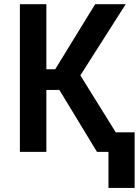

<svg xmlns="http://www.w3.org/2000/svg" viewBox="-20 -731 668 924"><path d="M265.6 -298.3 446.8 0H595.7L366.7 -368.2L585 -710.9H438L245.6 -397.5H203.1V-710.9H75.7V0H203.1V-298.3ZM627.9 173.3V-94.2H502V173.3Z"/></svg>

Font: Roboto Mono SemiBold
Style: Regular
Weight: 600
Monospace: yes
Designer: Google
Version: Version 3.000